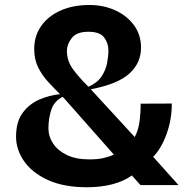

<svg xmlns="http://www.w3.org/2000/svg" viewBox="-20 -760 760 789"><path d="M338 9.5Q242 9.5 177 -20.2Q112 -50 79 -97.5Q46 -145 46 -198Q46 -260 73.5 -296.8Q101 -333.5 142.5 -351.2Q184 -369 226.5 -373Q203.5 -396 178.8 -422.5Q154 -449 137.2 -482.2Q120.5 -515.5 120.5 -558.5Q120.5 -612 149 -652.8Q177.5 -693.5 228.5 -716.5Q279.5 -739.5 347.5 -739.5Q405 -739.5 453.2 -717.8Q501.5 -696 530.5 -656.5Q559.5 -617 559.5 -564Q559.5 -501.5 512 -458Q464.5 -414.5 353 -393L356 -390L533.5 -197Q548 -223 553 -258.5Q558 -294 558 -334L686 -334.5Q686 -268.5 664.5 -209.2Q643 -150 609.5 -115.5L713.5 0.5H557L522 -39Q488 -14.5 440.5 -2.5Q393 9.5 338 9.5ZM340.5 -406.5 343.5 -403.5Q380.5 -420 397.8 -446.5Q415 -473 420.2 -501.5Q425.5 -530 425.5 -553.5Q425.5 -582 408.2 -605.8Q391 -629.5 343 -629.5Q295 -629.5 275 -603.8Q255 -578 255 -551.5Q255 -509.5 279.8 -475.8Q304.5 -442 340.5 -406.5ZM179 -232.5Q179 -199.5 198 -170.5Q217 -141.5 254.5 -123.2Q292 -105 347 -105Q382.5 -105 406.5 -110.8Q430.5 -116.5 448 -124.5L243.5 -356L237.5 -362Q202.5 -344.5 190.8 -308.8Q179 -273 179 -232.5Z"/></svg>

Font: Spline Sans SemiBold
Style: Regular
Weight: 600
Designer: Eben Sorkin, Mirko Velimirovic
Foundry: Sorkin Type
Version: Version 1.000; ttfautohint (v1.8.3)